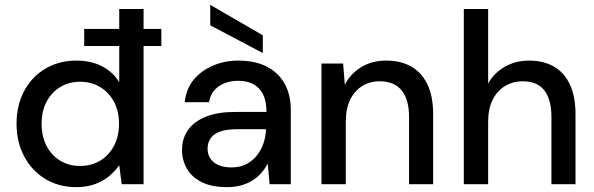

<svg xmlns="http://www.w3.org/2000/svg" viewBox="-20 -757 2443 789"><path d="M326 -568V-638H643V-568ZM294 12Q221 12 165.5 -22Q110 -56 79 -115Q48 -174 48 -249Q48 -324 79 -382.5Q110 -441 166 -474.5Q222 -508 294 -508Q354 -508 399.5 -484.5Q445 -461 470 -419V-720H570V0H480L470 -78Q454 -55 430 -34.5Q406 -14 372 -1Q338 12 294 12ZM309 -75Q356 -75 392 -97Q428 -119 448.5 -158Q469 -197 469 -248Q469 -300 448.5 -338.5Q428 -377 392 -399Q356 -421 309 -421Q263 -421 227 -399Q191 -377 171 -338.5Q151 -300 151 -248Q151 -197 171 -158Q191 -119 227 -97Q263 -75 309 -75Z M913 12Q850 12 809 -8.5Q768 -29 748 -64Q728 -99 728 -140Q728 -189 753.5 -224Q779 -259 827.5 -278Q876 -297 944 -297H1075Q1075 -340 1061.5 -368Q1048 -396 1022 -410.5Q996 -425 959 -425Q913 -425 879.5 -402.5Q846 -380 839 -337H739Q745 -392 776 -429.5Q807 -467 855.5 -487.5Q904 -508 959 -508Q1029 -508 1077 -483Q1125 -458 1150 -412.5Q1175 -367 1175 -305V0H1088L1080 -85Q1070 -65 1054.5 -47Q1039 -29 1018.5 -16Q998 -3 971.5 4.5Q945 12 913 12ZM932 -69Q965 -69 991 -82Q1017 -95 1035 -117.5Q1053 -140 1062.5 -167.5Q1072 -195 1073 -225V-226H954Q910 -226 883.5 -216Q857 -206 845 -188Q833 -170 833 -146Q833 -123 844.5 -105.5Q856 -88 878 -78.5Q900 -69 932 -69ZM1060 -539 844 -653V-737L1060 -612Z M1301 0V-496H1390L1397 -409Q1421 -455 1465 -481.5Q1509 -508 1567 -508Q1627 -508 1670 -483.5Q1713 -459 1736.5 -410Q1760 -361 1760 -286V0H1661V-276Q1661 -348 1630.5 -385.5Q1600 -423 1540 -423Q1500 -423 1468.5 -403.5Q1437 -384 1419 -347Q1401 -310 1401 -257V0Z M1886 0V-720H1986V-414Q2011 -458 2055 -483Q2099 -508 2155 -508Q2213 -508 2256 -483.5Q2299 -459 2322 -409.5Q2345 -360 2345 -286V0H2246V-276Q2246 -348 2217 -385.5Q2188 -423 2128 -423Q2088 -423 2055.5 -403.5Q2023 -384 2004.5 -347Q1986 -310 1986 -257V0Z"/></svg>

Font: DM Sans 24pt Medium
Style: Regular
Weight: 500
Designer: Colophon Foundry, Jonny Pinhorn
Foundry: Colophon Foundry
Version: Version 4.004;gftools[0.9.30]